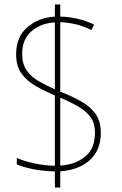

<svg xmlns="http://www.w3.org/2000/svg" viewBox="-20 -845 545 857"><path d="M225 -80Q171 -81 127.5 -90Q84 -99 55 -111V-140Q86 -126 132 -116Q178 -106 225 -105V-419Q176 -440 137 -462.5Q98 -485 75 -518Q52 -551 52 -603Q52 -680 101.5 -723Q151 -766 225 -771V-825H249V-771Q288 -770 325.5 -761.5Q363 -753 400 -735L388 -711Q352 -729 317 -737Q282 -745 249 -746V-436Q305 -414 345.5 -390.5Q386 -367 408 -334.5Q430 -302 430 -253Q430 -174 380.5 -130Q331 -86 249 -80V-8H225ZM225 -745Q164 -742 121.5 -706.5Q79 -671 79 -604Q79 -560 98.5 -531.5Q118 -503 151.5 -483.5Q185 -464 225 -446ZM249 -106Q316 -110 360 -146Q404 -182 404 -253Q404 -293 385.5 -320Q367 -347 332.5 -367.5Q298 -388 249 -409Z"/></svg>

Font: Noto Sans Malayalam UI SemiCondensed Thin
Style: Regular
Weight: 100
Width: 4
Designer: Jelle Bosma - Monotype Design Team
Foundry: Monotype Imaging Inc.
Version: Version 2.104; ttfautohint (v1.8.4.7-5d5b)